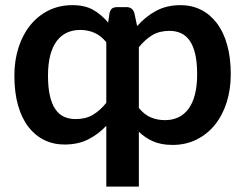

<svg xmlns="http://www.w3.org/2000/svg" viewBox="-20 -540 930 728"><path d="M506.5 -130.5Q527.5 -105 552 -94.8Q576.5 -84.5 605.5 -84.5Q633.5 -84.5 656 -95Q678.5 -105.5 694.5 -127Q710.5 -148.5 719 -181.2Q727.5 -214 727.5 -258.5Q727.5 -303.5 720.2 -334.8Q713 -366 699.5 -385.5Q686 -405 666.5 -414Q647 -423 623 -423Q584.5 -423 557.5 -406.8Q530.5 -390.5 506.5 -361ZM383 -380Q362 -405.5 337.2 -416Q312.5 -426.5 284 -426.5Q256 -426.5 233.5 -416Q211 -405.5 195 -384.2Q179 -363 170.5 -330.2Q162 -297.5 162 -253Q162 -208 169.2 -176.8Q176.5 -145.5 190 -125.8Q203.5 -106 223 -97.2Q242.5 -88.5 266.5 -88.5Q305 -88.5 332 -104.5Q359 -120.5 383 -150ZM500 -441Q531 -476.5 571.2 -498.5Q611.5 -520.5 665 -520.5Q707 -520.5 742 -503Q777 -485.5 802.2 -452.2Q827.5 -419 841.2 -370.2Q855 -321.5 855 -258.5Q855 -201 839.5 -152Q824 -103 795 -67Q766 -31 725.2 -10.8Q684.5 9.5 634.5 9.5Q591.5 9.5 561 -3.8Q530.5 -17 506.5 -40.5V167.5H383V-63Q352.5 -30.5 314 -11.2Q275.5 8 224.5 8Q182.5 8 147.5 -9.2Q112.5 -26.5 87.2 -59.5Q62 -92.5 48.2 -141.2Q34.5 -190 34.5 -253Q34.5 -310 50 -359Q65.5 -408 94.5 -444Q123.5 -480 164 -500.2Q204.5 -520.5 255 -520.5Q302 -520.5 333.5 -502.5Q365 -484.5 390 -454.5L395 -489Q398 -503 405.2 -508Q412.5 -513 424.5 -513H459.5Q482.5 -513 489.5 -490.5Z"/></svg>

Font: Lato 2
Style: Bold
Weight: 700
Designer: Lukasz Dziedzic with Adam Twardoch and Botio Nikoltchev
Foundry: tyPoland Lukasz Dziedzic
Version: Version 2.015; 2015-08-06; http://www.latofonts.com/